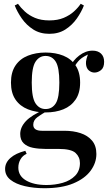

<svg xmlns="http://www.w3.org/2000/svg" viewBox="-20 -808 576 1016"><path d="M215 188Q159 188 111.5 177Q64 166 35.5 143.5Q7 121 7 86Q7 53 35 28Q63 3 114 -10L121 6Q100 15 88.5 35Q77 55 77 79Q77 123 118 147Q159 171 226 171Q271 171 311.5 159.5Q352 148 377.5 122Q403 96 403 55Q403 23 380 1.5Q357 -20 289 -20H219Q184 -20 154 -26Q124 -32 105.5 -49.5Q87 -67 87 -99Q87 -135 117 -167Q147 -199 218 -230L230 -221Q201 -205 178.5 -188.5Q156 -172 156 -148Q156 -116 202 -116H321Q368 -116 406 -103.5Q444 -91 467 -64Q490 -37 490 7Q490 54 459.5 95.5Q429 137 368 162.5Q307 188 215 188ZM221 -213Q170 -213 128 -229.5Q86 -246 62 -281Q38 -316 38 -371Q38 -426 62 -461.5Q86 -497 128 -513.5Q170 -530 221 -530Q274 -530 315 -513.5Q356 -497 380 -461.5Q404 -426 404 -371Q404 -316 380 -281Q356 -246 315 -229.5Q274 -213 221 -213ZM221 -231Q256 -231 275 -261Q294 -291 294 -371Q294 -451 275 -481.5Q256 -512 221 -512Q188 -512 168 -481.5Q148 -451 148 -371Q148 -291 168 -261Q188 -231 221 -231ZM369 -446 351 -453Q365 -488 399 -514Q433 -540 470 -540Q498 -540 514.5 -524.5Q531 -509 531 -481Q531 -450 514.5 -437Q498 -424 480 -424Q464 -424 450.5 -435Q437 -446 435 -469.5Q433 -493 450 -530L461 -526Q421 -510 402.5 -492.5Q384 -475 369 -446ZM407 -788 424 -779Q411 -745 386.5 -710Q362 -675 326 -652Q290 -629 241 -629Q192 -629 156 -652Q120 -675 95.5 -710Q71 -745 58 -779L75 -788Q89 -768 111 -747.5Q133 -727 165 -713.5Q197 -700 241 -700Q285 -700 317 -713.5Q349 -727 371.5 -747.5Q394 -768 407 -788Z"/></svg>

Font: Playfair Display Medium
Style: Regular
Weight: 500
Designer: Claus Eggers Sørensen
Foundry: Claus Eggers Sørensen
Version: Version 1.203